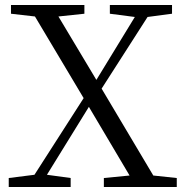

<svg xmlns="http://www.w3.org/2000/svg" viewBox="-20 -749 742 769"><path d="M594 -46 387 -394 571 -681 669 -694V-729H420V-694L520 -681L366 -429L214 -683L318 -694V-729H24V-694L120 -683L315 -356L118 -49L15 -36V0H263V-36L168 -49L336 -321L499 -46L396 -36V0H688V-36Z"/></svg>

Font: Noto Serif CJK JP
Style: Regular
Weight: 400
Designer: Ryoko NISHIZUKA 西塚涼子 (kana & ideographs); Frank Grießhammer (Latin, Greek & Cyrillic); Wenlong ZHANG 张文龙 (bopomofo); San
Foundry: Adobe Systems Incorporated
Version: Version 1.000;PS 1;hotconv 16.6.53;makeotf.lib2.5.65590